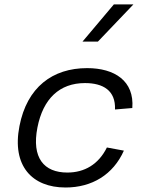

<svg xmlns="http://www.w3.org/2000/svg" viewBox="-20 -822 660 854"><path d="M531 -152 455.5 -166C418 -90.5 355.5 -54.5 279.5 -54.5C175.5 -54.5 120 -119.5 146.5 -255C171.5 -382.5 244.5 -452.5 358 -452.5C438.5 -452.5 495 -419.5 491.5 -335L568.5 -341.5C578 -462 490 -519 367.5 -519C213.5 -519 100 -434 66.5 -261C32 -84.5 122.5 12 271.5 12C389.5 12 483.5 -45.5 531 -152ZM347 -637 486.5 -802.5H573.5L415.5 -637Z"/></svg>

Font: Monaspace Neon Light
Style: Italic
Weight: 300
Italic angle: -11°
Designer: Riley Cran & the Lettermatic Team
Foundry: Lettermatic
Version: Version 1.200 (Monaspace Neon)